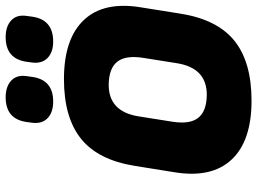

<svg xmlns="http://www.w3.org/2000/svg" viewBox="-138 -780 930 695"><g transform="rotate(-90 327.5 -433.0)"><path d="M310 12Q164 12 96.5 -60.5Q29 -133 51 -267L74 -410Q95 -543 172 -605Q249 -667 388 -667Q534 -667 602 -595Q670 -523 648 -389L625 -245Q604 -112 527 -50Q450 12 310 12ZM330 -150Q429 -149 446 -260L465 -380Q475 -443 451.5 -473.5Q428 -504 369 -505Q270 -506 253 -395L234 -275Q224 -212 247.5 -181.5Q271 -151 330 -150ZM524 -706Q486 -706 465 -726Q444 -746 448 -781L451 -803Q462 -878 540 -878Q579 -878 600.5 -858Q622 -838 617 -803L614 -781Q603 -706 524 -706ZM307 -706Q268 -706 247 -726Q226 -746 230 -781L233 -803Q244 -878 322 -878Q361 -878 382.5 -858Q404 -838 399 -803L396 -781Q385 -706 307 -706Z"/></g></svg>

Font: Sofia Sans ExtraBlack
Style: Italic
Weight: 1000
Italic angle: -9°
Designer: Botio Nikoltchev, Ani Petrova
Foundry: lettersoup
Version: Version 4.100; ttfautohint (v1.8.4.7-5d5b)